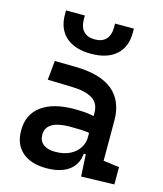

<svg xmlns="http://www.w3.org/2000/svg" viewBox="-117 -870 820 966"><g transform="rotate(15 293.0 -387.0)"><path d="M396 4.9 387.7 -148.4 377.9 -198.7V-322.8Q377.9 -371.6 341.8 -394.3Q305.7 -417 234.4 -418.9L107.9 -422.4L117.7 -522.5L224.6 -521Q356.4 -519 420.7 -465.6Q484.9 -412.1 484.9 -309.6V-101.1L567.9 -90.3V0ZM215.8 9.8Q134.3 9.8 89.4 -29.8Q44.4 -69.3 44.4 -141.6Q44.4 -225.1 105.2 -269.8Q166 -314.5 277.8 -314.5Q322.8 -314.5 357.7 -309.1Q392.6 -303.7 421.9 -293.5L400.4 -213.4Q368.2 -220.7 338.6 -221.9Q309.1 -223.1 278.3 -223.1Q152.8 -223.1 152.8 -147.9Q152.8 -116.2 174.8 -98.9Q196.8 -81.5 236.8 -81.5Q283.7 -81.5 315.2 -98.1Q346.7 -114.7 362.3 -140.4Q377.9 -166 377.9 -192.9V-242.2L404.3 -109.4H363.3L379.9 -125Q379.9 -80.1 359.6 -50Q339.4 -20 302.7 -5.1Q266.1 9.8 215.8 9.8ZM283.2 -604.5Q199.2 -604.5 152.8 -645.5Q106.4 -686.5 106.4 -761.7V-782.7H204.6V-761.7Q204.6 -722.2 224.9 -700.7Q245.1 -679.2 283.2 -679.2Q321.3 -679.2 341.6 -700.7Q361.8 -722.2 361.8 -761.7V-782.7H460V-761.7Q460 -686.5 413.8 -645.5Q367.7 -604.5 283.2 -604.5Z"/></g></svg>

Font: Cascadia Code Medium
Style: Regular
Weight: 500
Monospace: yes
Designer: Aaron Bell
Foundry: Saja Typeworks
Version: Version 2407.024